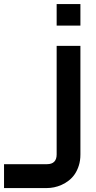

<svg xmlns="http://www.w3.org/2000/svg" viewBox="-223 -719 476 952"><path d="M175.7 -592.1H57.9V-699H175.7ZM175.7 47Q175.7 77.2 167.8 102Q159.9 126.7 147.5 144.8Q135.1 162.9 118.3 176Q101.5 189.1 82.7 197.5Q63.9 205.9 45.3 209.7Q26.7 213.4 10.4 213.4H-203V95H10.4Q33.7 95 45.8 82.9Q57.9 70.8 57.9 47V-491.6H175.7Z"/></svg>

Font: AKL FREE 001
Style: Regular
Weight: 400
Designer: AKL
Foundry: AKL
Version: Version 1.00;August 10, 2024;FontCreator 13.0.0.2630 64-bit